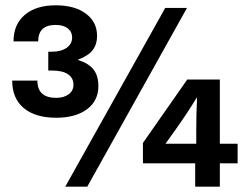

<svg xmlns="http://www.w3.org/2000/svg" viewBox="-20 -704 925 724"><path d="M346 -569Q346 -536 329 -514.5Q312 -493 274 -479V-478Q315 -465 333 -441.5Q351 -418 351 -379Q351 -324 308 -292Q265 -260 192 -260Q113 -260 69.5 -296.5Q26 -333 26 -400H121Q121 -335 192 -335Q221 -335 239 -348.5Q257 -362 257 -384Q257 -410 236.5 -424Q216 -438 176 -438H162V-509H175Q210 -509 231 -523.5Q252 -538 252 -563Q252 -584 235.5 -597Q219 -610 190 -610Q124 -610 124 -548H31Q31 -612 73.5 -648Q116 -684 190 -684Q262 -684 304 -652.5Q346 -621 346 -569ZM226 0 603 -674H685L309 0ZM809 -88V0H716V-88H519V-165L686 -404H809V-162H876V-88ZM720 -162V-208Q720 -273 723 -336H722Q682 -271 644 -218L604 -162Z"/></svg>

Font: CST
Style: Medium
Weight: 500
Version: Version 1.00